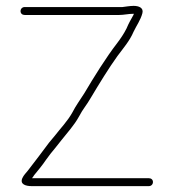

<svg xmlns="http://www.w3.org/2000/svg" viewBox="-20 -640 590 654"><path d="M64 -589H386C402 -589 417 -593 434 -593H436C435 -591 435 -589 434 -588C426 -574 418 -560 411 -543C402 -525 391 -509 379 -493C341 -444 299 -376 267 -322C250 -295 240 -283 226 -256C209 -226 187 -204 167 -178L147 -154C123 -122 100 -91 75 -59C68 -50 61 -44 56 -33C47 -12 68 -6 88 -6H487C495 -6 501 -12 501 -20C501 -28 495 -33 487 -33H89C92 -36 94 -40 96 -43C110 -60 125 -78 137 -96C147 -110 157 -123 169 -137L188 -161C209 -188 232 -212 249 -243C263 -270 274 -280 290 -308C315 -350 351 -409 380 -449C400 -476 422 -501 435 -532C445 -553 459 -572 465 -595C470 -614 452 -620 435 -620C423 -620 406 -617 397 -616H64C56 -616 50 -610 50 -602C50 -594 56 -589 64 -589Z"/></svg>

Font: Electronic
Style: Lt
Weight: 300
Version: Version 1.011